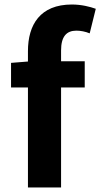

<svg xmlns="http://www.w3.org/2000/svg" viewBox="-20 -832 445 852"><path d="M104 0H251V-444H356V-560H251V-608C251 -670 275 -696 319 -696C337 -696 359 -692 378 -684L405 -793C380 -802 342 -812 299 -812C158 -812 104 -722 104 -605V-559L29 -553V-444H104Z"/></svg>

Font: Noto Sans JP
Style: Bold
Weight: 700
Designer: Ryoko NISHIZUKA  (kana, bopomofo & ideographs); Paul D. Hunt (Latin, Greek & Cyrillic); Sandoll Communications , Soo-you
Foundry: Adobe
Version: Version 2.002;hotconv 1.0.116;makeotfexe 2.5.65601